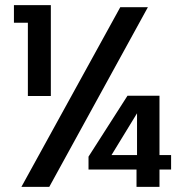

<svg xmlns="http://www.w3.org/2000/svg" viewBox="-20 -724 722 744"><path d="M34 -636V-704H177V-352H88V-636ZM553 -696 171 0H63L446 -696ZM643 -67H598V0H509V-67H323V-117L474 -353H598V-123H643ZM511 -285 412 -123H511Z"/></svg>

Font: Poppins Medium A&M
Style: Regular
Weight: 500
Designer: Ninad Kale (Devanagari), Jonny Pinhorn (Latin)
Foundry: Indian Type Foundry
Version: 4.004